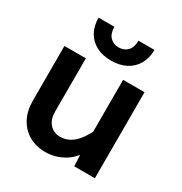

<svg xmlns="http://www.w3.org/2000/svg" viewBox="-183 -922 1017 1071"><g transform="rotate(30 325.0 -387.0)"><path d="M195 -554V-210Q195 -162 220.5 -132.5Q246 -103 288 -103Q336 -103 374.5 -136.5Q413 -170 448 -246L468 -120Q432 -51 376.5 -19.5Q321 12 261 12Q198 12 152.5 -15Q107 -42 82 -89.5Q57 -137 57 -202V-554ZM573 -554V0H440L435 -107V-554ZM322 -613Q268 -613 227.5 -634Q187 -655 165 -694Q143 -733 143 -786H245Q245 -743 266.5 -720.5Q288 -698 322 -698Q357 -698 378.5 -720.5Q400 -743 400 -786H503Q503 -733 480.5 -694Q458 -655 417.5 -634Q377 -613 322 -613Z"/></g></svg>

Font: Azeret Mono SemiBold
Style: Regular
Weight: 600
Designer: Martin Vácha
Foundry: Displaay
Version: Version 1.002